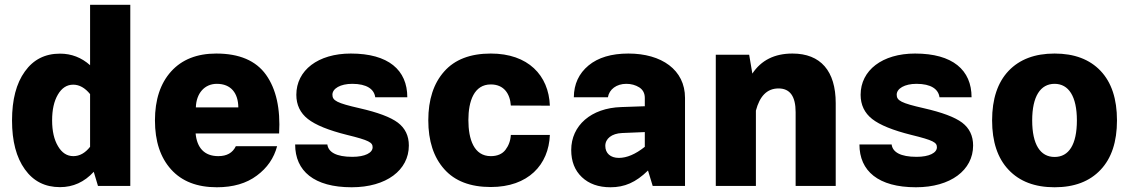

<svg xmlns="http://www.w3.org/2000/svg" viewBox="-20 -770 4680 795"><path d="M29.8 -271C29.8 -185.5 47.4 -118.2 83 -68.8C118.2 -19.5 166.5 4.9 228.5 4.9C282.7 4.9 329.1 -16.1 368.2 -58.6L385.7 0H519.5V-750H353V-500C317.4 -531.7 275.9 -547.9 228.5 -547.9C166.5 -547.9 118.2 -523.4 83 -474.1C47.4 -424.8 29.8 -357.4 29.8 -271ZM195.8 -271.5C195.8 -315.4 203.6 -351.1 219.7 -378.4C235.8 -405.8 256.8 -419.4 283.2 -419.4C308.6 -419.4 332 -406.2 353 -380.4V-162.1C332.5 -136.2 309.6 -123.5 283.7 -123.5C257.3 -123.5 236.3 -137.2 220.2 -164.6C204.1 -191.4 195.8 -227.1 195.8 -271.5Z M1135.7 -217.3C1141.6 -320.3 1123.5 -401.4 1081.5 -460.4C1039.6 -519 970.7 -548.3 875.5 -548.3C795.4 -548.3 732.9 -523.4 688.5 -474.1C644 -424.8 621.6 -356.9 621.6 -271.5C621.6 -185.1 644 -117.7 688.5 -68.4C732.9 -19 796.4 5.4 877.9 5.4C945.3 5.4 1000.5 -10.7 1043.5 -43C1086.4 -74.7 1114.3 -115.2 1127.4 -164.6H956.5C943.4 -137.2 919.4 -123.5 883.8 -123.5C825.7 -123.5 795.4 -158.7 790 -217.3ZM791 -325.2C792.5 -383.3 826.7 -422.9 877.9 -422.9C936.5 -422.9 966.3 -384.3 966.8 -325.2Z M1432.6 -548.3C1296.9 -548.3 1207 -479 1207 -377.4C1207 -335.9 1223.1 -302.2 1254.9 -277.3C1286.6 -252.4 1340.3 -230.5 1417 -211.4C1508.3 -189 1522.9 -180.2 1522.9 -160.2C1522.9 -137.2 1491.2 -120.6 1439 -120.6C1372.1 -120.6 1339.4 -140.1 1335.4 -171.9H1202.1C1202.1 -62 1280.3 5.4 1436 5.4C1579.6 5.4 1672.9 -65.4 1672.9 -167.5C1672.9 -207.5 1657.7 -239.3 1627.4 -262.2C1596.7 -285.2 1543.9 -304.7 1469.2 -321.8C1374.5 -343.3 1356.4 -353.5 1356.4 -377.9C1356.4 -403.3 1389.2 -422.9 1438.5 -422.9C1498.5 -422.9 1529.3 -400.9 1533.7 -367.2H1666.5C1666.5 -480 1588.4 -548.3 1432.6 -548.3Z M2012.2 -548.3C1927.2 -548.3 1862.8 -523.4 1819.3 -474.1C1775.4 -424.8 1753.4 -357.4 1753.4 -272C1753.4 -186.5 1775.4 -119.1 1819.3 -69.8C1862.8 -20.5 1927.2 4.4 2012.2 4.4C2167 4.4 2252 -87.4 2256.8 -211.4H2095.2C2093.8 -187 2085.9 -166.5 2072.8 -149.4C2059.6 -132.3 2039.1 -123.5 2012.2 -123.5C1942.4 -123.5 1919.4 -193.4 1919.4 -272.9C1919.4 -352.1 1943.4 -420.4 2012.2 -420.4C2066.4 -420.4 2091.8 -382.3 2095.2 -333L2256.8 -332.5C2252 -458 2167 -548.3 2012.2 -548.3Z M2816.4 -364.7C2816.4 -481 2719.2 -548.3 2582 -548.3C2511.7 -548.3 2456.5 -531.7 2417 -499C2377 -465.8 2356.4 -421.9 2356 -367.2H2497.1C2502.4 -399.9 2532.7 -422.9 2573.2 -422.9C2593.3 -422.9 2611.3 -418 2627 -408.2C2642.1 -398.4 2649.9 -383.8 2649.9 -364.7V-330.1L2552.2 -326.7C2427.2 -322.8 2345.2 -250 2345.2 -148.9C2345.2 -101.6 2359.9 -64.5 2389.2 -36.6C2418.5 -8.8 2458 5.4 2507.8 5.4C2565.9 5.4 2612.8 -14.6 2663.1 -64L2682.6 0H2816.4ZM2486.3 -166C2486.3 -195.8 2512.7 -217.3 2555.7 -219.2L2649.9 -223.1V-162.1C2611.3 -131.3 2575.2 -116.2 2542.5 -116.2C2507.8 -116.2 2486.3 -135.3 2486.3 -166Z M3109.9 -312C3125.5 -371.1 3155.3 -403.8 3203.6 -403.8C3251 -403.8 3274.4 -371.1 3274.4 -305.7V0H3440.4V-342.8C3440.4 -476.1 3377.9 -548.3 3261.2 -548.3C3187 -548.3 3131.8 -520.5 3095.2 -465.3L3082 -543.5H2943.8V0H3109.9Z M3769 -548.3C3633.3 -548.3 3543.5 -479 3543.5 -377.4C3543.5 -335.9 3559.6 -302.2 3591.3 -277.3C3623 -252.4 3676.8 -230.5 3753.4 -211.4C3844.7 -189 3859.4 -180.2 3859.4 -160.2C3859.4 -137.2 3827.6 -120.6 3775.4 -120.6C3708.5 -120.6 3675.8 -140.1 3671.9 -171.9H3538.6C3538.6 -62 3616.7 5.4 3772.5 5.4C3916 5.4 4009.3 -65.4 4009.3 -167.5C4009.3 -207.5 3994.1 -239.3 3963.9 -262.2C3933.1 -285.2 3880.4 -304.7 3805.7 -321.8C3710.9 -343.3 3692.9 -353.5 3692.9 -377.9C3692.9 -403.3 3725.6 -422.9 3774.9 -422.9C3835 -422.9 3865.7 -400.9 3870.1 -367.2H4002.9C4002.9 -480 3924.8 -548.3 3769 -548.3Z M4346.7 -548.3C4265.1 -548.3 4201.7 -524.4 4156.2 -476.6C4110.8 -428.7 4087.9 -360.4 4087.9 -271.5C4087.9 -183.1 4110.8 -114.7 4156.2 -66.9C4201.7 -18.6 4265.1 5.4 4346.7 5.4C4428.2 5.4 4491.7 -18.6 4537.1 -66.9C4582.5 -114.7 4605 -183.1 4605 -271.5C4605 -360.4 4582.5 -428.7 4537.1 -476.6C4491.7 -524.4 4428.2 -548.3 4346.7 -548.3ZM4346.7 -422.9C4404.8 -422.9 4439 -371.1 4439 -271.5C4439 -171.4 4405.8 -120.1 4346.7 -120.1C4287.6 -120.1 4253.9 -171.4 4253.9 -271.5C4253.9 -371.1 4288.1 -422.9 4346.7 -422.9Z"/></svg>

Font: Estedad ExtraBold
Style: Regular
Weight: 800
Designer: Amin Abedi
Version: Version 7.3